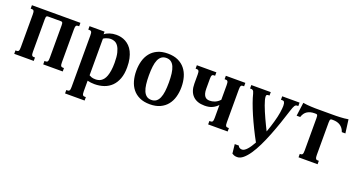

<svg xmlns="http://www.w3.org/2000/svg" viewBox="-48 -1122 3543 1924"><g transform="rotate(20 1723.5 -160.0)"><path d="M243.2 -467.3Q236.3 -467.3 231.7 -466.6Q227.1 -465.8 223.6 -462.2Q220.2 -458.5 218.8 -450.7Q217.3 -442.9 217.3 -428.7V-85Q217.3 -69.8 218.8 -60.5Q220.2 -51.3 223.6 -45.9Q227.1 -40.5 231.7 -38.6Q236.3 -36.6 243.2 -36.6H256.3V0H48.3V-36.6H62Q68.4 -36.6 73.2 -38.6Q78.1 -40.5 81.5 -45.9Q85 -51.3 86.4 -60.5Q87.9 -69.8 87.9 -85V-433.6Q87.9 -448.7 86.4 -458Q85 -467.3 81.5 -472.7Q78.1 -478 73.2 -480Q68.4 -481.9 62 -481.9H48.3V-518.6H565.4V-481.9H552.2Q545.4 -481.9 540.8 -480Q536.1 -478 532.7 -472.7Q529.3 -467.3 527.8 -458Q526.4 -448.7 526.4 -433.6V-85Q526.4 -69.8 527.8 -60.5Q529.3 -51.3 532.7 -45.9Q536.1 -40.5 540.8 -38.6Q545.4 -36.6 552.2 -36.6H565.4V0H357.4V-36.6H371.1Q377.4 -36.6 382.3 -38.6Q387.2 -40.5 390.6 -45.9Q394 -51.3 395.5 -60.5Q397 -69.8 397 -85V-428.7Q397 -442.9 395.5 -450.7Q394 -458.5 390.6 -462.2Q387.2 -465.8 382.3 -466.6Q377.4 -467.3 371.1 -467.3Z M831.5 -56.2Q839.4 -50.8 856 -44.4Q872.6 -38.1 899.4 -38.1Q913.6 -38.1 928.5 -41.3Q943.4 -44.4 957.3 -53.2Q971.2 -62 983.4 -77.4Q995.6 -92.8 1004.6 -117.4Q1013.7 -142.1 1019 -177Q1024.4 -211.9 1024.4 -259.3Q1024.4 -324.2 1014.2 -365.5Q1003.9 -406.7 987.5 -430.2Q971.2 -453.6 950.7 -462.4Q930.2 -471.2 909.2 -471.2Q894.5 -471.2 881.1 -468Q867.7 -464.8 857.2 -460.7Q846.7 -456.5 839.8 -452.4Q833 -448.2 831.5 -446.3ZM702.1 -433.6Q702.1 -448.7 700.7 -458Q699.2 -467.3 695.8 -472.7Q692.4 -478 687.5 -480Q682.6 -481.9 676.3 -481.9H662.6V-518.6H822.8V-490.2Q841.8 -506.8 875 -518.1Q908.2 -529.3 946.8 -529.3Q971.7 -529.3 997.1 -523.7Q1022.5 -518.1 1045.9 -505.4Q1069.3 -492.7 1089.8 -472.2Q1110.4 -451.7 1125.5 -421.6Q1140.6 -391.6 1149.4 -351.3Q1158.2 -311 1158.2 -259.3Q1158.2 -189.5 1139.4 -138.7Q1120.6 -87.9 1087.2 -54.7Q1053.7 -21.5 1007.3 -5.4Q960.9 10.7 906.2 10.7Q887.7 10.7 868.9 8.5Q850.1 6.3 831.5 1.5V113.8Q831.5 128.9 833 138.2Q834.5 147.5 837.9 152.8Q841.3 158.2 845.9 160.2Q850.6 162.1 857.4 162.1H871.1V198.7H662.6V162.1H676.3Q682.6 162.1 687.5 160.2Q692.4 158.2 695.8 152.8Q699.2 147.5 700.7 138.2Q702.1 128.9 702.1 113.8Z M1255.4 -259.3Q1255.4 -315.4 1269 -364.5Q1282.7 -413.6 1311.8 -450.2Q1340.8 -486.8 1386.5 -508.1Q1432.1 -529.3 1496.1 -529.3Q1559.6 -529.3 1605.2 -508.1Q1650.9 -486.8 1680.2 -450.2Q1709.5 -413.6 1723.4 -364.5Q1737.3 -315.4 1737.3 -259.3Q1737.3 -203.1 1723.4 -154.1Q1709.5 -105 1680.2 -68.4Q1650.9 -31.7 1605.2 -10.5Q1559.6 10.7 1496.1 10.7Q1432.1 10.7 1386.5 -10.5Q1340.8 -31.7 1311.8 -68.4Q1282.7 -105 1269 -154.1Q1255.4 -203.1 1255.4 -259.3ZM1390.1 -259.8Q1390.1 -206.1 1395.3 -164.6Q1400.4 -123 1412.8 -94.2Q1425.3 -65.4 1445.6 -50.5Q1465.8 -35.6 1496.1 -35.6Q1526.4 -35.6 1546.9 -50.5Q1567.4 -65.4 1579.8 -94Q1592.3 -122.6 1597.7 -164.1Q1603 -205.6 1603 -259.3Q1603 -313 1597.7 -354.5Q1592.3 -396 1579.8 -424.6Q1567.4 -453.1 1546.9 -468Q1526.4 -482.9 1496.1 -482.9Q1465.8 -482.9 1445.6 -468Q1425.3 -453.1 1412.8 -424.8Q1400.4 -396.5 1395.3 -354.7Q1390.1 -313 1390.1 -259.8Z M2285.2 -85Q2285.2 -69.8 2286.6 -60.5Q2288.1 -51.3 2291.5 -45.9Q2294.9 -40.5 2299.6 -38.6Q2304.2 -36.6 2311 -36.6H2324.2V0H2116.2V-36.6H2129.9Q2136.2 -36.6 2141.1 -38.6Q2146 -40.5 2149.4 -45.9Q2152.8 -51.3 2154.3 -60.5Q2155.8 -69.8 2155.8 -85V-221.7Q2132.8 -196.3 2099.6 -180.2Q2066.4 -164.1 2016.6 -164.1Q1934.6 -164.1 1890.6 -209Q1846.7 -253.9 1846.7 -337.4V-433.6Q1846.7 -448.7 1845.2 -458Q1843.8 -467.3 1840.3 -472.7Q1836.9 -478 1832 -480Q1827.1 -481.9 1820.8 -481.9H1807.1V-518.6H2015.1V-481.9H2002Q1995.1 -481.9 1990.5 -480Q1985.8 -478 1982.4 -472.7Q1979 -467.3 1977.5 -458Q1976.1 -448.7 1976.1 -433.6V-330.6Q1976.1 -300.3 1981.7 -280.8Q1987.3 -261.2 1996.8 -249.5Q2006.3 -237.8 2019.3 -233.2Q2032.2 -228.5 2047.4 -228.5Q2060.1 -228.5 2073.5 -230.7Q2086.9 -232.9 2100.8 -238.3Q2114.7 -243.7 2128.7 -253.2Q2142.6 -262.7 2155.8 -277.3V-433.6Q2155.8 -448.7 2154.3 -458Q2152.8 -467.3 2149.4 -472.7Q2146 -478 2141.1 -480Q2136.2 -481.9 2129.9 -481.9H2116.2V-518.6H2324.2V-481.9H2311Q2304.2 -481.9 2299.6 -480Q2294.9 -478 2291.5 -472.7Q2288.1 -467.3 2286.6 -458Q2285.2 -448.7 2285.2 -433.6Z M2753.4 -357.4Q2760.7 -405.8 2760.7 -431.6Q2760.7 -447.3 2758.5 -457Q2756.3 -466.8 2752.7 -472.4Q2749 -478 2743.7 -480Q2738.3 -481.9 2732.4 -481.9H2717.3V-518.6H2902.3V-481.9H2889.6Q2882.3 -481.9 2876.2 -478.5Q2870.1 -475.1 2864.7 -467Q2859.4 -459 2854 -445.6Q2848.6 -432.1 2842.3 -412.6Q2819.8 -340.8 2794.4 -266.8Q2769 -192.9 2741.7 -123.8Q2714.4 -54.7 2685.1 5.9Q2655.8 66.4 2625.2 111.3Q2594.7 156.2 2563.2 182.4Q2531.7 208.5 2500 208.5Q2479.5 208.5 2466.3 203.1Q2453.1 197.8 2444.8 191.9L2434.1 94.2H2478Q2481 106.9 2493.2 114Q2505.4 121.1 2520 121.1Q2532.7 121.1 2546.1 112.5Q2559.6 104 2573.2 88.9Q2586.9 73.7 2600.8 52.7Q2614.7 31.7 2628.4 6.8Q2595.2 -53.2 2564 -116.9Q2532.7 -180.7 2506.8 -240.5Q2481 -300.3 2462.2 -352.8Q2443.4 -405.3 2434.6 -442.9Q2431.2 -457 2426.8 -465.1Q2422.4 -473.1 2417.5 -476.8Q2412.6 -480.5 2408.2 -481.2Q2403.8 -481.9 2400.9 -481.9H2387.7V-518.6H2595.2V-481.9H2585.9Q2573.2 -481.9 2567.4 -477.5Q2561.5 -473.1 2561.5 -461.9Q2561.5 -446.3 2567.6 -423.1Q2573.7 -399.9 2584 -372.1Q2594.2 -344.2 2607.4 -313Q2620.6 -281.7 2635 -250.5Q2649.4 -219.2 2663.8 -189.5Q2678.2 -159.7 2690.9 -134.3Q2702.1 -164.6 2711.9 -195.1Q2721.7 -225.6 2729.7 -254.4Q2737.8 -283.2 2743.9 -309.3Q2750 -335.4 2753.4 -357.4Z M3114.7 -428.7Q3114.7 -443.8 3113.3 -452.1Q3111.8 -460.4 3108.4 -464.4Q3105 -468.3 3100.1 -469Q3095.2 -469.7 3088.9 -469.7H3079.6Q3034.7 -469.7 3003.2 -450Q2971.7 -430.2 2957.5 -385.3H2919.4L2938.5 -529.3Q2959.5 -525.4 2981.4 -523.4Q3003.4 -521.5 3025.4 -520.3Q3047.4 -519 3068.4 -518.8Q3089.4 -518.6 3107.9 -518.6H3251Q3269.5 -518.6 3290.5 -518.8Q3311.5 -519 3333.5 -520.3Q3355.5 -521.5 3377.4 -523.4Q3399.4 -525.4 3420.4 -529.3L3439.5 -385.3H3401.4Q3394 -407.7 3382.1 -423.6Q3370.1 -439.5 3354.2 -449.7Q3338.4 -460 3319.3 -464.8Q3300.3 -469.7 3279.3 -469.7H3270Q3263.2 -469.7 3258.5 -469Q3253.9 -468.3 3250.5 -464.4Q3247.1 -460.4 3245.6 -452.1Q3244.1 -443.8 3244.1 -428.7V-85Q3244.1 -69.8 3245.6 -60.5Q3247.1 -51.3 3250.5 -45.9Q3253.9 -40.5 3258.5 -38.6Q3263.2 -36.6 3270 -36.6H3283.2V0H3080.1V-36.6H3088.9Q3095.2 -36.6 3100.1 -38.6Q3105 -40.5 3108.4 -45.9Q3111.8 -51.3 3113.3 -60.5Q3114.7 -69.8 3114.7 -85Z"/></g></svg>

Font: Arian AMU Serif
Style: Bold
Weight: 700
Designer: Ruben Hakobyan (Tarumian)
Foundry: Ruben Hakobyan (Tarumian)
Version: Version 1.002